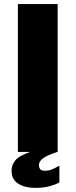

<svg xmlns="http://www.w3.org/2000/svg" viewBox="-20 -743 370 939"><path d="M67.5 0V-723H262V0ZM154.5 176Q101.5 176 69 155.2Q36.5 134.5 36.5 91Q36.5 66 53.5 43Q70.5 20 127.5 0H260.5Q206 18 188.2 32.8Q170.5 47.5 170.5 64Q170.5 78 177.2 85Q184 92 197.5 92Q219.5 92 236 84.8Q252.5 77.5 270.5 67V149Q255.5 158.5 223.8 167.2Q192 176 154.5 176Z"/></svg>

Font: Public Sans Thin Black
Style: Regular
Weight: 900
Version: Version 2.001